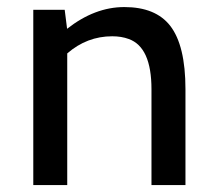

<svg xmlns="http://www.w3.org/2000/svg" viewBox="-20 -532 623 552"><path d="M302.7 -427.7Q230 -427.7 173.3 -378.4V0H75.7V-503.9H166L172.9 -449.2Q252.4 -511.7 337.4 -511.7Q427.2 -511.7 469.2 -458Q513.2 -401.4 513.2 -275.4V0H415.5V-275.4Q415.5 -396.5 350.1 -419.9Q329.1 -427.7 302.7 -427.7Z"/></svg>

Font: Inder
Style: Regular
Weight: 400
Designer: Irina Smirnova
Foundry: Irina Smirnova
Version: Version 1.001